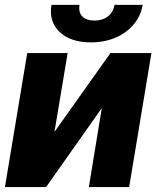

<svg xmlns="http://www.w3.org/2000/svg" viewBox="-25 -762 637 782"><path d="M196.8 -224.6 424.8 -545.9H591.8L501 0H336.9L389.6 -321.8L162.6 0H-4.9L85.9 -545.9H250.5ZM345.2 -589.4Q262.7 -589.4 218 -631.6Q173.3 -673.8 184.6 -742.2H298.8Q293.9 -712.4 310.1 -695.3Q326.2 -678.2 359.9 -678.2Q392.6 -678.2 414.6 -695.3Q436.5 -712.4 441.4 -742.2H556.2Q548.3 -696.8 519.3 -662.4Q490.2 -627.9 445.3 -608.6Q400.4 -589.4 345.2 -589.4Z"/></svg>

Font: Inter Tight ExtraBold
Style: Italic
Weight: 800
Italic angle: -9.39999°
Designer: Rasmus Andersson
Foundry: rsms
Version: Version 3.004